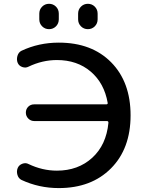

<svg xmlns="http://www.w3.org/2000/svg" viewBox="-20 -960 729 990"><path d="M382.8 -889.6Q382.8 -911.1 397.5 -925.8Q412.1 -940.4 433.1 -940.4Q454.1 -940.4 468.8 -925.8Q483.4 -911.1 483.4 -889.6V-860.4Q483.4 -838.9 468.8 -824.2Q454.1 -809.6 433.1 -809.6Q412.1 -809.6 397.5 -824.2Q382.8 -838.9 382.8 -860.4ZM182.6 -889.6Q182.6 -911.1 197.3 -925.8Q211.9 -940.4 232.9 -940.4Q253.9 -940.4 268.6 -925.8Q283.2 -911.1 283.2 -889.6V-860.4Q283.2 -838.9 268.6 -824.2Q253.9 -809.6 232.9 -809.6Q211.9 -809.6 197.3 -824.2Q182.6 -838.9 182.6 -860.4ZM127 -616.2Q112.3 -608.4 95.2 -614.3Q78.1 -620.1 71.3 -635.7Q64.5 -652.3 69.8 -671.4Q75.2 -690.4 90.8 -698.2Q179.7 -740.2 283.2 -740.2Q453.1 -740.2 553.2 -638.7Q653.3 -537.1 653.3 -365.2Q653.3 -193.4 552.2 -91.8Q451.2 9.8 283.2 9.8Q180.7 9.8 90.8 -32.2Q75.2 -40 69.8 -58.6Q64.5 -77.1 71.3 -93.8Q78.1 -109.4 95.2 -115.7Q112.3 -122.1 127 -114.3Q198.2 -80.1 273.4 -80.1Q382.8 -80.1 455.6 -146.5Q528.3 -212.9 539.1 -327.1Q539.1 -335.9 531.2 -335.9H156.2Q138.7 -335.9 126 -348.6Q113.3 -361.3 113.3 -379.4Q113.3 -397.5 125.5 -409.7Q137.7 -421.9 156.2 -421.9H528.3Q532.2 -421.9 534.2 -424.3Q536.1 -426.8 535.2 -429.7Q517.6 -531.2 447.8 -590.8Q377.9 -650.4 273.4 -650.4Q198.2 -650.4 127 -616.2Z"/></svg>

Font: Rounded Mgen+ 2p medium
Style: Regular
Weight: 500
Designer: [Source Han Sans]
Ryoko NISHIZUKA  (kana & ideographs); Paul D. Hunt (Latin, Greek & Cyrillic); Wenlong ZHANG  (bopomofo
Version: Version 1.059.20150602